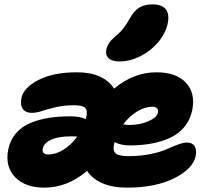

<svg xmlns="http://www.w3.org/2000/svg" viewBox="-20 -860 967 890"><path d="M534.2 -575.2Q499 -575.2 483.4 -590.3Q467.8 -605.5 473.1 -631.8Q479.5 -662.1 515.1 -691.9Q538.1 -710.4 552.5 -729.2Q566.9 -748 584 -778.8Q603.5 -812.5 627.9 -826.2Q652.3 -839.8 687 -839.8Q729.5 -839.8 747.8 -817.9Q766.1 -795.9 757.8 -752.9Q748 -705.6 713.1 -664.3Q678.2 -623 630.1 -599.1Q582 -575.2 534.2 -575.2ZM186 9.8Q95.7 9.8 49.3 -39.6Q2.9 -88.9 18.1 -166Q26.9 -210.4 53.5 -241.7Q80.1 -272.9 120.6 -289.8Q161.1 -306.6 206.5 -313.7Q252 -320.8 308.1 -320.8Q349.1 -320.8 377 -308.1Q378.4 -311 380.9 -320.8Q386.7 -349.1 373.8 -360.6Q360.8 -372.1 325.2 -372.1Q276.4 -372.1 239 -363.3Q201.7 -354.5 175.5 -345.7Q149.4 -336.9 127 -336.9Q98.6 -336.9 85.9 -355Q73.2 -373 79.1 -404.8Q88.9 -454.1 158.7 -489.5Q228.5 -524.9 335.9 -524.9Q459.5 -524.9 508.8 -449.2Q599.6 -524.9 705.1 -524.9Q795.9 -524.9 841.3 -477.3Q886.7 -429.7 871.1 -349.1Q861.8 -304.7 835.2 -272.2Q808.6 -239.7 768.8 -221.4Q729 -203.1 682.6 -194.6Q636.2 -186 581.1 -186Q540.5 -186 511.2 -201.2Q508.3 -189.5 507.8 -187Q502.4 -159.7 517.6 -147.9Q532.7 -136.2 576.2 -136.2Q630.9 -136.2 678 -146Q725.1 -155.8 751.2 -167.7Q777.3 -179.7 803.7 -189.5Q830.1 -199.2 847.2 -199.2Q871.1 -199.2 881.8 -182.9Q892.6 -166.5 887.2 -137.2Q875 -77.6 788.1 -33.9Q701.2 9.8 568.8 9.8Q501.5 9.8 454.6 -10.7Q407.7 -31.2 383.8 -67.9Q292.5 9.8 186 9.8ZM688 -365.2Q650.9 -365.2 614.7 -342.8Q578.6 -320.3 550.8 -283.2Q570.3 -280.8 581.1 -280.8Q628.9 -280.8 668.2 -298.1Q707.5 -315.4 711.9 -337.9Q714.4 -350.1 708.3 -357.7Q702.1 -365.2 688 -365.2ZM178.2 -170.9Q173.8 -144 203.1 -144Q239.7 -144 275.4 -166.7Q311 -189.5 337.9 -227.1Q334.5 -227.1 324.7 -227.5Q314.9 -228 309.1 -228Q251.5 -228 217.5 -212.6Q183.6 -197.3 178.2 -170.9Z"/></svg>

Font: Shantell Sans Normal
Style: Italic
Weight: 800
Italic angle: -11.31°
Designer: Stephen Nixon, Anya Danilova, Shantell Martin
Foundry: Arrow Type
Version: Version 1.006;[559af2be0]